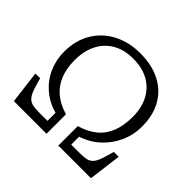

<svg xmlns="http://www.w3.org/2000/svg" viewBox="-167 -916 1115 1115"><g transform="rotate(45 390.5 -358.0)"><path d="M74 0 49 -202H88Q100 -158 109.5 -130Q119 -102 132 -85.5Q145 -69 165.5 -63Q186 -57 220 -57H293V-123Q228 -141 179 -182.5Q130 -224 103.5 -283Q77 -342 77 -410Q77 -501 117.5 -570Q158 -639 230.5 -677.5Q303 -716 397 -716Q493 -716 562 -680.5Q631 -645 668 -579Q705 -513 705 -422Q705 -353 677.5 -292.5Q650 -232 601.5 -187.5Q553 -143 488 -122V-57H560Q593 -57 613 -62Q633 -67 646.5 -82Q660 -97 670 -126Q680 -155 693 -202H733L707 0H439V-160Q502 -178 544 -212.5Q586 -247 606.5 -299.5Q627 -352 627 -424Q627 -498 598 -552.5Q569 -607 516 -636Q463 -665 390 -665Q317 -665 264.5 -635Q212 -605 183.5 -549.5Q155 -494 155 -418Q155 -350 176 -298.5Q197 -247 238.5 -212.5Q280 -178 342 -160V0Z"/></g></svg>

Font: Literata 18pt Light
Style: Regular
Weight: 300
Designer: Latin by Veronika Burian and Jose Scaglione. Greek by Irene Vlachou. Cyrillic by Vera Evstafieva.
Foundry: TypeTogether
Version: Version 3.103;gftools[0.9.29]